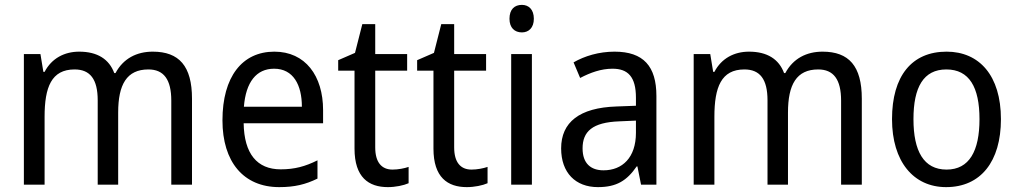

<svg xmlns="http://www.w3.org/2000/svg" viewBox="-20 -758 4177 788"><path d="M607 -546C541 -546 486 -518 454 -458H449C428 -515 380 -546 305 -546C245 -546 192 -519 163 -463H158L146 -536H78V0H163V-279C163 -400 191 -473 286 -473C350 -473 381 -433 381 -346V0H465V-296C465 -411 500 -473 589 -473C652 -473 683 -432 683 -345V0H768V-353C768 -487 715 -546 607 -546Z M1106 -546C974 -546 893 -443 893 -264C893 -94 979 10 1126 10C1189 10 1234 -1 1283 -25V-100C1233 -75 1189 -63 1132 -63C1035 -63 982 -127 980 -252H1306V-306C1306 -447 1233 -546 1106 -546ZM1105 -476C1184 -476 1219 -409 1219 -320H981C989 -421 1032 -476 1105 -476Z M1591 -62C1546 -62 1520 -92 1520 -153V-468H1651V-536H1520V-659H1467L1437 -541L1368 -511V-468H1435V-148C1435 -30 1493 10 1572 10C1603 10 1637 3 1657 -6V-73C1640 -67 1614 -62 1591 -62Z M1915 -62C1870 -62 1844 -92 1844 -153V-468H1975V-536H1844V-659H1791L1761 -541L1692 -511V-468H1759V-148C1759 -30 1817 10 1896 10C1927 10 1961 3 1981 -6V-73C1964 -67 1938 -62 1915 -62Z M2122 -738C2092 -738 2071 -720 2071 -681C2071 -644 2092 -625 2122 -625C2150 -625 2171 -644 2171 -681C2171 -719 2150 -738 2122 -738ZM2163 -536H2078V0H2163Z M2502 -546C2438 -546 2379 -528 2334 -502L2361 -438C2403 -460 2447 -476 2494 -476C2557 -476 2590 -443 2590 -357V-324L2510 -321C2358 -316 2283 -256 2283 -149C2283 -49 2342 10 2434 10C2511 10 2553 -17 2593 -75H2596L2611 0H2674V-364C2674 -486 2621 -546 2502 -546ZM2522 -260 2590 -263V-213C2590 -111 2534 -59 2457 -59C2405 -59 2371 -87 2371 -149C2371 -218 2411 -256 2522 -260Z M3356 -546C3290 -546 3235 -518 3203 -458H3198C3177 -515 3129 -546 3054 -546C2994 -546 2941 -519 2912 -463H2907L2895 -536H2827V0H2912V-279C2912 -400 2940 -473 3035 -473C3099 -473 3130 -433 3130 -346V0H3214V-296C3214 -411 3249 -473 3338 -473C3401 -473 3432 -432 3432 -345V0H3517V-353C3517 -487 3464 -546 3356 -546Z M4088 -269C4088 -448 3999 -546 3865 -546C3722 -546 3641 -446 3641 -269C3641 -95 3729 10 3863 10C4005 10 4088 -95 4088 -269ZM3729 -269C3729 -400 3770 -473 3864 -473C3958 -473 4000 -400 4000 -269C4000 -138 3958 -62 3865 -62C3771 -62 3729 -138 3729 -269Z"/></svg>

Font: Noto Sans Malayalam SemiCondensed
Style: Regular
Weight: 400
Width: 4
Designer: Jelle Bosma - Monotype Design Team
Foundry: Monotype Imaging Inc.
Version: Version 2.104